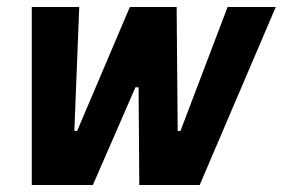

<svg xmlns="http://www.w3.org/2000/svg" viewBox="-20 -530 810 550"><path d="M71 0V-510H207L193 -155H201L352 -510H486L489 -155H497L632 -510H770L552 0H379L377 -280H368L246 0Z"/></svg>

Font: Saira SemiCondensed
Style: Bold Italic
Weight: 700
Width: 4
Italic angle: -12°
Designer: Hector Gatti with collaboration of the Omnibus-Type team
Foundry: Omnibus-Type
Version: Version 1.101